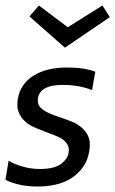

<svg xmlns="http://www.w3.org/2000/svg" viewBox="-21 -669 421 701"><path d="M117 12Q74 12 41.5 3.2Q9 -5.5 -1 -13.5L10.5 -82.5Q26.5 -71.5 58.5 -61.8Q90.5 -52 125 -52Q177 -52 201.8 -70.5Q226.5 -89 229.5 -112L230.5 -121.5Q230.5 -130.5 227 -137.5Q217.5 -158.5 188 -171L178.5 -175L154.5 -184Q130.5 -193 108 -202.5Q61 -222.5 47 -260Q42 -272 42.5 -287Q42.5 -296.5 44 -308Q53.5 -363 101.5 -392.8Q149.5 -422.5 222.5 -422.5Q289 -422.5 327 -407L315 -340Q268.5 -359 208 -359Q124 -359 117.5 -309L117 -301.5Q117 -280 139 -266.5Q153.5 -256 185.5 -245Q229.5 -230 241 -225Q264 -215.5 279 -201.5Q307 -176 307 -141.5Q307 -130.5 305 -117.5Q299.5 -83 281.2 -58Q263 -33 237.5 -17.2Q212 -1.5 181 5.2Q150 12 117 12ZM216 -495 86.5 -609 121 -649 226.5 -569.5 353 -649 380 -606.5Z"/></svg>

Font: Lucymar Sans
Style: Italic
Weight: 400
Italic angle: -10°
Foundry: The League of Moveable Type (original font) / Main changes by Cristiano Sobral with portions from Mirco Monsees
Version: Version 2.00;August 30, 2020;FontCreator 13.0.0.2681 64-bit